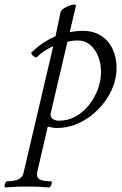

<svg xmlns="http://www.w3.org/2000/svg" viewBox="-90 -547 535 840"><path d="M-66 273Q-70 273 -70 266Q-70 259 -66.5 252.5Q-63 246 -57 246Q-26 246 -8.5 237Q9 228 13 209L143 -345Q121 -335 103 -323Q85 -311 71 -297Q68 -294 61 -298Q54 -302 49.5 -308.5Q45 -315 48 -318Q73 -342 99.5 -359.5Q126 -377 153 -389L174 -490Q176 -501 187.5 -509Q199 -517 212 -522Q225 -527 234.5 -527Q244 -527 242 -521L215 -406Q229 -409 244 -410.5Q259 -412 273 -412Q318 -412 351 -391.5Q384 -371 402 -334Q420 -297 420 -249Q420 -209 405.5 -170.5Q391 -132 366 -99Q341 -66 308 -40.5Q275 -15 237 -1Q199 13 160 13Q151 13 141 11.5Q131 10 119 7L73 205Q68 227 81.5 236.5Q95 246 132 246Q137 246 136.5 252.5Q136 259 132.5 266Q129 273 123 273Q101 271 77.5 270Q54 269 29 269Q4 269 -20 270Q-44 271 -66 273ZM169 -19Q207 -19 240 -37Q273 -55 298 -86Q323 -117 337.5 -155Q352 -193 352 -233Q352 -269 339.5 -300.5Q327 -332 304 -351Q281 -370 250 -370Q239 -370 227.5 -368.5Q216 -367 205 -364L133 -57Q132 -54 131.5 -52Q131 -50 131 -48Q131 -34 140.5 -26.5Q150 -19 169 -19Z"/></svg>

Font: Junicode VF
Style: Italic
Weight: 400
Italic angle: -11°
Designer: Peter S. Baker
Version: Version 2.209